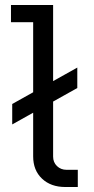

<svg xmlns="http://www.w3.org/2000/svg" viewBox="-20 -750 375 770"><path d="M29 -251V-333L290 -479V-397ZM242 0Q184 0 148.5 -33.5Q113 -67 113 -123V-697L149 -661H24V-730H193V-122Q193 -99 208.5 -84Q224 -69 247 -69H292V0Z"/></svg>

Font: SUSE
Style: Regular
Weight: 400
Designer: Rene Bieder
Foundry: SUSE
Version: Version 1.000